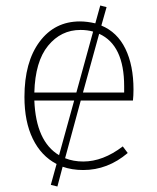

<svg xmlns="http://www.w3.org/2000/svg" viewBox="-20 -609 570 699"><path d="M464 -243H274L217 -33Q247 -21 283 -21Q355 -21 427 -76L445 -52Q372 10 283 10Q242 10 208 -2L189 70L165 64L186 -12Q130 -41 99.5 -103.5Q69 -166 69 -256Q69 -383 124 -457Q179 -531 271 -531Q297 -531 327 -524L345 -589L368 -583L349 -516Q407 -492 436.5 -431.5Q466 -371 466 -283Q466 -261 464 -243ZM273 -500Q202 -500 155 -442.5Q108 -385 105 -272H258L319 -494Q298 -500 273 -500ZM432 -295Q432 -445 341 -486L282 -272H432ZM195 -44 250 -243H105Q111 -94 195 -44Z"/></svg>

Font: Fira Sans UltraLight
Style: Regular
Weight: 200
Designer: Carrois Corporate & Edenspiekermann AG
Foundry: Carrois Corporate GbR & Edenspiekermann AG
Version: Version 4.106;PS 004.106;hotconv 1.0.70;makeotf.lib2.5.58329